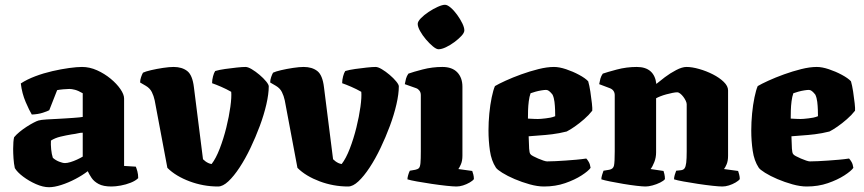

<svg xmlns="http://www.w3.org/2000/svg" viewBox="-20 -780 3612 803"><path d="M185 3Q160 3 130.5 -10Q101 -23 76.5 -41.5Q52 -60 42 -77Q38 -95 36.5 -117.5Q35 -140 35 -157Q35 -173 36 -185.5Q37 -198 39 -206Q48 -217 62 -228.5Q76 -240 91.5 -250Q107 -260 120.5 -267Q134 -274 141 -276Q151 -279 175.5 -280.5Q200 -282 223 -283Q241 -284 257 -285Q273 -286 287 -287Q301 -288 311 -289Q321 -290 326 -291V-390Q307 -401 293.5 -404.5Q280 -408 270 -408Q261 -408 244.5 -406.5Q228 -405 219 -403L186 -319Q179 -315 159 -308.5Q139 -302 113 -301Q103 -317 87.5 -353Q72 -389 67 -431Q93 -448 127.5 -461Q162 -474 199 -482.5Q236 -491 269 -495.5Q302 -500 323 -500Q355 -500 386 -486Q417 -472 442.5 -451Q468 -430 483.5 -407.5Q499 -385 499 -368V-86L548 -83Q551 -76 554.5 -63.5Q558 -51 558 -35Q547 -24 527 -16Q507 -8 485 -4Q463 0 446 0Q412 0 392.5 -10.5Q373 -21 363 -36Q353 -51 347 -64Q325 -47 295.5 -31.5Q266 -16 236.5 -6.5Q207 3 185 3ZM252 -98Q261 -98 274.5 -102Q288 -106 302 -112.5Q316 -119 326 -125V-225Q316 -225 306 -222.5Q296 -220 280 -218Q256 -214 233 -208.5Q210 -203 193 -192Q192 -176 194 -155.5Q196 -135 201 -120Q212 -110 227 -104Q242 -98 252 -98Z M892 0Q861 0 831 -5.5Q801 -11 773 -21.5Q745 -32 721.5 -46Q698 -60 680 -78L627 -360Q623 -379 615 -395Q607 -411 590 -421L566 -435Q566 -446 570 -457.5Q574 -469 578 -476Q588 -481 611.5 -486.5Q635 -492 661.5 -496Q688 -500 706 -500Q741 -500 763 -483Q785 -466 791 -415L829 -114Q834 -109 839.5 -105Q845 -101 851.5 -98Q858 -95 865 -94Q883 -117 899 -158.5Q915 -200 926.5 -246.5Q938 -293 943.5 -333.5Q949 -374 947 -396Q937 -402 926.5 -407Q916 -412 905 -417Q894 -422 884.5 -425.5Q875 -429 867 -432Q867 -446 871 -461Q875 -476 880 -483Q897 -488 921.5 -491.5Q946 -495 970 -497.5Q994 -500 1007 -500Q1017 -500 1033 -490.5Q1049 -481 1065.5 -467Q1082 -453 1093 -439.5Q1104 -426 1104 -419Q1104 -387 1094 -343.5Q1084 -300 1066.5 -253Q1049 -206 1027.5 -161Q1006 -116 982 -79.5Q958 -43 935 -21.5Q912 0 892 0Z M1436 0Q1405 0 1375 -5.5Q1345 -11 1317 -21.5Q1289 -32 1265.5 -46Q1242 -60 1224 -78L1171 -360Q1167 -379 1159 -395Q1151 -411 1134 -421L1110 -435Q1110 -446 1114 -457.5Q1118 -469 1122 -476Q1132 -481 1155.5 -486.5Q1179 -492 1205.5 -496Q1232 -500 1250 -500Q1285 -500 1307 -483Q1329 -466 1335 -415L1373 -114Q1378 -109 1383.5 -105Q1389 -101 1395.5 -98Q1402 -95 1409 -94Q1427 -117 1443 -158.5Q1459 -200 1470.5 -246.5Q1482 -293 1487.5 -333.5Q1493 -374 1491 -396Q1481 -402 1470.5 -407Q1460 -412 1449 -417Q1438 -422 1428.5 -425.5Q1419 -429 1411 -432Q1411 -446 1415 -461Q1419 -476 1424 -483Q1441 -488 1465.5 -491.5Q1490 -495 1514 -497.5Q1538 -500 1551 -500Q1561 -500 1577 -490.5Q1593 -481 1609.5 -467Q1626 -453 1637 -439.5Q1648 -426 1648 -419Q1648 -387 1638 -343.5Q1628 -300 1610.5 -253Q1593 -206 1571.5 -161Q1550 -116 1526 -79.5Q1502 -43 1479 -21.5Q1456 0 1436 0Z M1889 0Q1876 0 1847.5 -3Q1819 -6 1785.5 -11Q1752 -16 1724 -21Q1696 -26 1684 -30Q1684 -37 1687 -47.5Q1690 -58 1694 -66L1717 -70Q1727 -72 1732 -77Q1737 -82 1738.5 -98Q1740 -114 1740 -147V-382Q1740 -393 1734.5 -400.5Q1729 -408 1721 -411L1673 -428Q1675 -440 1678 -451Q1681 -462 1688 -472Q1707 -479 1747.5 -489.5Q1788 -500 1830 -500Q1871 -500 1892.5 -477.5Q1914 -455 1914 -417V-129Q1914 -107 1907.5 -92.5Q1901 -78 1897 -73L1955 -65Q1957 -60 1959.5 -50.5Q1962 -41 1962 -31Q1957 -24 1944 -16.5Q1931 -9 1916.5 -4.5Q1902 0 1889 0ZM1814 -574Q1805 -574 1790.5 -586Q1776 -598 1761.5 -615Q1747 -632 1737 -650Q1727 -668 1727 -680Q1727 -690 1740 -703.5Q1753 -717 1772.5 -730Q1792 -743 1811 -751.5Q1830 -760 1841 -760Q1851 -760 1865 -748Q1879 -736 1892 -718Q1905 -700 1913.5 -682.5Q1922 -665 1922 -653Q1922 -643 1910 -630Q1898 -617 1880.5 -604Q1863 -591 1845 -582.5Q1827 -574 1814 -574Z M2255 0Q2228 0 2195.5 -9Q2163 -18 2132.5 -31Q2102 -44 2080.5 -57.5Q2059 -71 2054 -79Q2035 -108 2029 -149.5Q2023 -191 2023 -234Q2023 -269 2026.5 -305.5Q2030 -342 2036.5 -373Q2043 -404 2050 -420Q2065 -429 2094.5 -442.5Q2124 -456 2160 -469Q2196 -482 2232 -491Q2268 -500 2297 -500Q2319 -500 2347.5 -490.5Q2376 -481 2402 -467Q2428 -453 2440 -440Q2445 -423 2449 -397Q2453 -371 2455.5 -348Q2458 -325 2457 -317Q2443 -299 2423 -281.5Q2403 -264 2383.5 -250.5Q2364 -237 2350 -230Q2318 -222 2289 -218.5Q2260 -215 2235.5 -213.5Q2211 -212 2191 -210Q2192 -176 2193 -158.5Q2194 -141 2198 -136Q2200 -132 2209.5 -127Q2219 -122 2230.5 -117Q2242 -112 2252.5 -108.5Q2263 -105 2268 -105Q2283 -105 2303 -106Q2323 -107 2345 -108.5Q2367 -110 2389.5 -112Q2412 -114 2432 -117Q2437 -112 2442.5 -102.5Q2448 -93 2450 -78Q2441 -65 2412.5 -46.5Q2384 -28 2343.5 -14Q2303 0 2255 0ZM2243 -283Q2253 -284 2262.5 -285Q2272 -286 2282 -288Q2292 -290 2302 -294Q2302 -305 2301.5 -321Q2301 -337 2299 -354Q2297 -371 2291 -384Q2284 -393 2278.5 -397.5Q2273 -402 2269.5 -403Q2266 -404 2264 -404Q2257 -404 2244.5 -402Q2232 -400 2219.5 -396.5Q2207 -393 2199 -390Q2194 -376 2191.5 -356.5Q2189 -337 2188.5 -318Q2188 -299 2188 -284Q2205 -283 2218 -282.5Q2231 -282 2243 -283Z M2680 0Q2668 0 2642 -3Q2616 -6 2586.5 -11Q2557 -16 2532 -21Q2507 -26 2495 -30Q2495 -38 2498 -48Q2501 -58 2504 -66L2528 -70Q2545 -73 2548 -88Q2551 -103 2551 -147V-382Q2551 -392 2546 -399.5Q2541 -407 2531 -411L2486 -428Q2488 -440 2491 -451Q2494 -462 2501 -472Q2518 -478 2559 -489Q2600 -500 2643 -500Q2680 -500 2700.5 -482Q2721 -464 2725 -429Q2738 -440 2760.5 -457Q2783 -474 2808 -487Q2833 -500 2851 -500Q2874 -500 2904 -491.5Q2934 -483 2961.5 -469Q2989 -455 3007 -437.5Q3025 -420 3025 -402V-129Q3025 -107 3019 -93Q3013 -79 3008 -73L3067 -65Q3069 -60 3071.5 -50Q3074 -40 3074 -31Q3069 -24 3056 -16.5Q3043 -9 3028.5 -4.5Q3014 0 3001 0Q2988 0 2960 -3Q2932 -6 2899 -11Q2866 -16 2838.5 -21Q2811 -26 2799 -30Q2799 -38 2802 -48.5Q2805 -59 2808 -66L2827 -68Q2838 -69 2843 -76Q2848 -83 2850 -99.5Q2852 -116 2852 -147V-344Q2852 -350 2848 -358.5Q2844 -367 2838 -375Q2832 -383 2825 -388.5Q2818 -394 2813 -394Q2805 -394 2792.5 -391.5Q2780 -389 2767 -385.5Q2754 -382 2742.5 -377.5Q2731 -373 2724 -369V-143Q2724 -121 2716.5 -102Q2709 -83 2701 -73L2755 -65Q2756 -63 2758.5 -52.5Q2761 -42 2761 -31Q2756 -24 2741 -16.5Q2726 -9 2709 -4.5Q2692 0 2680 0Z M3354 0Q3327 0 3294.5 -9Q3262 -18 3231.5 -31Q3201 -44 3179.5 -57.5Q3158 -71 3153 -79Q3134 -108 3128 -149.5Q3122 -191 3122 -234Q3122 -269 3125.5 -305.5Q3129 -342 3135.5 -373Q3142 -404 3149 -420Q3164 -429 3193.5 -442.5Q3223 -456 3259 -469Q3295 -482 3331 -491Q3367 -500 3396 -500Q3418 -500 3446.5 -490.5Q3475 -481 3501 -467Q3527 -453 3539 -440Q3544 -423 3548 -397Q3552 -371 3554.5 -348Q3557 -325 3556 -317Q3542 -299 3522 -281.5Q3502 -264 3482.5 -250.5Q3463 -237 3449 -230Q3417 -222 3388 -218.5Q3359 -215 3334.5 -213.5Q3310 -212 3290 -210Q3291 -176 3292 -158.5Q3293 -141 3297 -136Q3299 -132 3308.5 -127Q3318 -122 3329.5 -117Q3341 -112 3351.5 -108.5Q3362 -105 3367 -105Q3382 -105 3402 -106Q3422 -107 3444 -108.5Q3466 -110 3488.5 -112Q3511 -114 3531 -117Q3536 -112 3541.5 -102.5Q3547 -93 3549 -78Q3540 -65 3511.5 -46.5Q3483 -28 3442.5 -14Q3402 0 3354 0ZM3342 -283Q3352 -284 3361.5 -285Q3371 -286 3381 -288Q3391 -290 3401 -294Q3401 -305 3400.5 -321Q3400 -337 3398 -354Q3396 -371 3390 -384Q3383 -393 3377.5 -397.5Q3372 -402 3368.5 -403Q3365 -404 3363 -404Q3356 -404 3343.5 -402Q3331 -400 3318.5 -396.5Q3306 -393 3298 -390Q3293 -376 3290.5 -356.5Q3288 -337 3287.5 -318Q3287 -299 3287 -284Q3304 -283 3317 -282.5Q3330 -282 3342 -283Z"/></svg>

Font: Texturina Medium 12pt Black
Style: Regular
Weight: 900
Version: Version 1.002